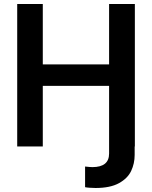

<svg xmlns="http://www.w3.org/2000/svg" viewBox="-20 -727 755 953"><path d="M192.4 -300.8V0H65.4V-707H192.4V-407.2H521.5V-707H649.4V0H648.4V42Q648.4 84.5 631.1 121.3Q613.8 158.2 570.6 182.1Q527.3 206.1 454.1 206.1Q439 206.1 423.6 204.8Q408.2 203.6 402.3 202.1V99.6Q428.7 102.5 438.5 102.5Q521.5 102.5 521.5 35.2V-300.8Z"/></svg>

Font: Pretendard Std SemiBold
Style: Regular
Weight: 600
Designer: Base glyphs from Inter by Rasmus Andersson; Hangeul glyphs from Noto Sans CJK(Source Han Sans) by Jang Soo-young and Kan
Foundry: Kil Hyung-jin
Version: Version 1.309